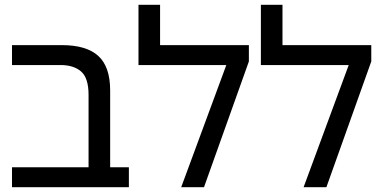

<svg xmlns="http://www.w3.org/2000/svg" viewBox="-20 -780 1602 800"><path d="M30 0V-83H349V-385Q349 -455 318 -482Q287 -509 232 -509H30V-592H238Q340 -592 389.5 -547Q439 -502 439 -403V-83H517V0Z M647 -592H1017V-524L830 0H735L923 -509H557V-760H647Z M1157 -592H1527V-524L1340 0H1245L1433 -509H1067V-760H1157Z"/></svg>

Font: Noto Sans Living
Style: Regular
Weight: 400
Designer: Monotype Design Team
Foundry: Monotype Imaging Inc.
Version: Version 2.013; ttfautohint (v1.8.4.7-5d5b)